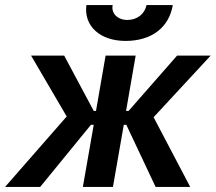

<svg xmlns="http://www.w3.org/2000/svg" viewBox="-60 -740 854 760"><path d="M-40 0H99L300 -246H311L268 0H387L430 -246H440L556 0H693L548 -276L774 -520H641L449 -301H439L477 -520H358L320 -301H311L194 -520H63L204 -279ZM437 -578C540 -578 609 -631 624 -720H520C513 -685 483 -661 444 -661C407 -661 379 -686 386 -720H282C271 -637 336 -578 437 -578Z"/></svg>

Font: Fixel Display 20240404 SemiBold
Style: Italic
Weight: 600
Italic angle: -10°
Designer: AlfaBravo + MacPaw
Foundry: Kyrylo Tkachov, Marchela Mozhyna, Serhii Makarenko, Maria Weinstein, Zakhar Kryvoshyya
Version: Version 1.211;Glyphs 3.2 (3225)